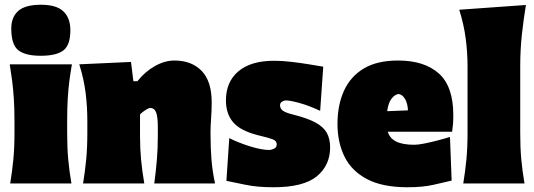

<svg xmlns="http://www.w3.org/2000/svg" viewBox="-20 -773 2252 809"><path d="M23 0Q31.5 -52 36.2 -101Q41 -150 41 -213V-263Q41 -318 38.2 -358.8Q35.5 -399.5 31 -433.5Q26.5 -467.5 21 -502H283Q277 -467.5 272.5 -433.5Q268 -399.5 265.5 -358.8Q263 -318 263 -263V-213Q263 -150 267.5 -101Q272 -52 281 0ZM151.5 -538Q86.5 -538 57 -561.5Q27.5 -585 27.5 -653Q27.5 -701 57 -727Q86.5 -753 152.5 -753Q218 -753 247.2 -725Q276.5 -697 276.5 -646Q276.5 -583 247 -560.5Q217.5 -538 151.5 -538Z M330 0Q338.5 -52 343.2 -101Q348 -150 348 -213V-263Q348 -322.5 340.8 -381.2Q333.5 -440 314 -502L532 -512L542 -431H559Q591.5 -471.5 633 -494.8Q674.5 -518 715 -518Q787 -518 829.5 -474.5Q872 -431 872 -341Q872 -308 869.5 -275.2Q867 -242.5 867 -213Q867 -150 871 -101Q875 -52 886 0H630Q637 -52 641 -99.5Q645 -147 645 -200V-238Q645 -279.5 638 -298.8Q631 -318 613 -318Q606.5 -318 592.5 -309Q578.5 -300 570 -291V-200Q570 -147 574.5 -99.5Q579 -52 588 0Z M1132 16Q1063 16 1014.2 5.5Q965.5 -5 934 -11L946 -191Q986 -171 1034.5 -156Q1083 -141 1116 -141Q1128 -142.5 1137 -147.8Q1146 -153 1146 -165Q1146 -179.5 1129.2 -186Q1112.5 -192.5 1068 -203Q992.5 -222 962.2 -258Q932 -294 932 -350Q932 -428 984.5 -472.5Q1037 -517 1135 -517Q1169.5 -517 1209.5 -512.2Q1249.5 -507.5 1285 -501.5Q1320.5 -495.5 1342 -492L1329 -306Q1282 -328 1242 -339Q1202 -350 1183 -350Q1174 -348.5 1167 -343.8Q1160 -339 1160 -329Q1160 -316.5 1170.8 -307.5Q1181.5 -298.5 1216 -290Q1275.5 -275 1309.2 -256.8Q1343 -238.5 1357 -213.2Q1371 -188 1371 -152Q1371 -76.5 1315 -30.2Q1259 16 1132 16Z M1697 16Q1592 16 1527 -18Q1462 -52 1432 -112.2Q1402 -172.5 1402 -251Q1402 -329.5 1429 -389.8Q1456 -450 1512.2 -484Q1568.5 -518 1657 -518Q1768 -518 1829 -463.5Q1890 -409 1890 -288Q1890 -266.5 1888.8 -250.2Q1887.5 -234 1885 -218H1614Q1622 -190.5 1649 -176.8Q1676 -163 1726 -163Q1741.5 -163 1767.8 -168.2Q1794 -173.5 1823 -181Q1852 -188.5 1876 -196L1883 -12Q1850 -4.5 1805.5 5.8Q1761 16 1697 16ZM1659 -377Q1643 -374.5 1629.5 -357Q1616 -339.5 1611.5 -304.5L1699 -308Q1697.5 -338.5 1686 -357Q1674.5 -375.5 1659 -377Z M1932 0Q1940.5 -52 1945.2 -101Q1950 -150 1950 -213V-493Q1950 -552.5 1942.2 -611.2Q1934.5 -670 1915 -732L2196 -752Q2186.5 -694.5 2179.2 -629.8Q2172 -565 2172 -493V-213Q2172 -150 2176.5 -101Q2181 -52 2190 0Z"/></svg>

Font: Commissioner Flair Black
Style: Regular
Weight: 900
Designer: Kostas Bartsokas
Foundry: Kostas Bartsokas
Version: Version 1.000; ttfautohint (v1.8.3)